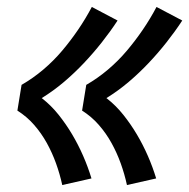

<svg xmlns="http://www.w3.org/2000/svg" viewBox="-20 -621 544 552"><path d="M345 -89Q338 -121 327 -151.5Q316 -182 300.5 -210Q285 -238 264 -262Q243 -286 216 -303L228 -377Q261 -396 290.5 -421Q320 -446 344.5 -475Q369 -504 390.5 -535.5Q412 -567 430 -601L504 -562Q483 -530 458.5 -499Q434 -468 407 -439.5Q380 -411 350 -385.5Q320 -360 286 -339Q313 -318 334.5 -291Q356 -264 373.5 -234.5Q391 -205 405 -173Q419 -141 429 -108ZM159 -89Q152 -121 141 -151.5Q130 -182 114.5 -210Q99 -238 78 -262Q57 -286 30 -303L42 -377Q75 -396 104.5 -421Q134 -446 158.5 -475Q183 -504 204.5 -535.5Q226 -567 244 -601L318 -562Q297 -530 272.5 -499Q248 -468 221 -439.5Q194 -411 164 -385.5Q134 -360 100 -339Q127 -318 148.5 -291Q170 -264 187.5 -234.5Q205 -205 219 -173Q233 -141 243 -108Z"/></svg>

Font: Iosevka Curly Slab Oblique
Style: Bold
Weight: 700
Italic angle: -9°
Monospace: yes
Designer: Belleve Invis
Foundry: Belleve Invis
Version: Version 11.1.0; ttfautohint (v1.8.3)